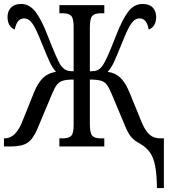

<svg xmlns="http://www.w3.org/2000/svg" viewBox="-20 -740 863 970"><path d="M688 -14Q662 -27 645.5 -45Q629 -63 616 -94L543 -268Q530 -299 519 -313Q508 -327 489 -332.5Q470 -338 434 -338V-113Q434 -68 446 -54.5Q458 -41 489 -41H507V0H280V-41H297Q327 -41 339.5 -53.5Q352 -66 352 -108V-338Q317 -338 298.5 -332.5Q280 -327 268.5 -313Q257 -299 244 -268L171 -94Q148 -38 119.5 -19Q91 0 35 0H0V-41H4Q56 -41 89 -117L153 -276Q172 -322 198 -347Q224 -372 263 -377Q245 -397 231.5 -426Q218 -455 188 -529Q163 -593 144.5 -620Q126 -647 102 -647Q82 -647 70.5 -631.5Q59 -616 55 -591Q39 -596 28.5 -612.5Q18 -629 18 -654Q18 -684 36 -702Q54 -720 87 -720Q129 -720 160 -679.5Q191 -639 222 -557Q269 -437 286 -411Q299 -394 311.5 -387Q324 -380 352 -380V-605Q352 -647 339.5 -660Q327 -673 297 -673H280V-714H507V-673H489Q458 -673 446 -659.5Q434 -646 434 -601V-380Q463 -380 475 -386.5Q487 -393 500 -411Q518 -436 565 -557Q597 -640 627 -680Q657 -720 700 -720Q734 -720 751.5 -702Q769 -684 769 -654Q769 -629 758.5 -612.5Q748 -596 731 -591Q722 -647 685 -647Q661 -647 642.5 -620Q624 -593 599 -529Q569 -455 555.5 -426Q542 -397 524 -377Q563 -372 588.5 -347Q614 -322 633 -276L698 -117Q715 -78 736 -59.5Q757 -41 791 -41H808V210H773Q772 141 764 99Q756 57 738 31Q720 5 688 -14Z"/></svg>

Font: Noto Serif Cond
Style: Regular
Weight: 400
Width: 3
Designer: Monotype Design Team
Foundry: Monotype Imaging Inc.
Version: Version 1.001